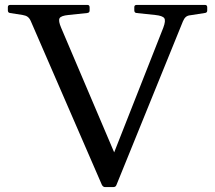

<svg xmlns="http://www.w3.org/2000/svg" viewBox="-20 -762 874 782"><path d="M408 0Q400 0 395 -9L105 -677Q100 -688 92.5 -693.5Q85 -699 72 -701L21 -709Q12 -710 12 -720V-733Q12 -742 22 -742H336Q345 -742 345 -732V-719Q345 -710 335 -709L259 -701Q228 -698 222.5 -687.5Q217 -677 229 -649L469 -85L409 -50L645 -649Q656 -678 649 -688Q642 -698 612 -701L536 -709Q527 -710 527 -720V-733Q527 -742 537 -742H815Q824 -742 824 -732V-719Q824 -710 814 -709L756 -700Q744 -699 737 -693Q730 -687 725 -675L454 -8Q451 0 441 0Z"/></svg>

Font: Hahmlet
Style: Regular
Weight: 400
Designer: Minjoo Ham & Mark Frömberg
Foundry: hypertype
Version: Version 1.002